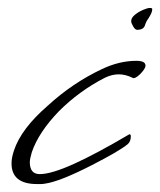

<svg xmlns="http://www.w3.org/2000/svg" viewBox="-20 -463 403 483"><path d="M73 0Q9 0 9 -52Q9 -66 15 -84Q33 -139 100 -197Q162 -254 236 -289Q280 -310 323 -310Q346 -310 346 -298Q346 -290 332 -276Q319 -264 314 -267Q296 -276 279 -276Q261 -276 243 -267Q179 -234 128 -183Q77 -130 60 -80Q55 -63 55 -55Q55 -25 80 -25Q109 -25 165.5 -50.5Q222 -76 305 -125Q308 -126 309 -122V-119Q309 -108 302 -101Q290 -91 267.5 -78Q245 -65 212 -48Q130 -6 93 -1Q88 0 83 0Q78 0 73 0ZM325 -388Q320 -388 315 -396.5Q310 -405 310 -410Q310 -418 319 -425.5Q328 -433 339.5 -438Q351 -443 357 -443Q363 -443 363 -440Q363 -435 360.5 -429.5Q358 -424 353 -416Q348 -410 344.5 -399Q341 -388 325 -388Z"/></svg>

Font: Whisper
Style: Regular
Weight: 400
Designer: Robert E. Leuschke
Foundry: Robert E. Leuschke
Version: Version 1.010; ttfautohint (v1.8.4.7-5d5b)